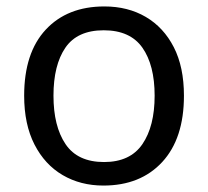

<svg xmlns="http://www.w3.org/2000/svg" viewBox="-20 -566 645 596"><path d="M551 -269Q551 -136 483.5 -63Q416 10 301 10Q230 10 174.5 -22.5Q119 -55 87 -117.5Q55 -180 55 -269Q55 -402 122 -474Q189 -546 304 -546Q377 -546 432.5 -513.5Q488 -481 519.5 -419.5Q551 -358 551 -269ZM146 -269Q146 -174 183.5 -118.5Q221 -63 303 -63Q384 -63 422 -118.5Q460 -174 460 -269Q460 -364 422 -418Q384 -472 302 -472Q220 -472 183 -418Q146 -364 146 -269Z"/></svg>

Font: Noto Sans Lao
Style: Regular
Weight: 400
Designer: Monotype Design Team
Foundry: Monotype Imaging Inc.
Version: Version 2.003; ttfautohint (v1.8.4.7-5d5b)